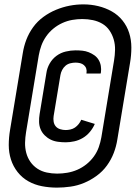

<svg xmlns="http://www.w3.org/2000/svg" viewBox="-20 -780 640 877"><path d="M280 -130Q262 -130 244 -132.5Q226 -135 211 -142.5Q196 -150 184 -162Q172 -174 165.5 -189.5Q159 -205 158.5 -223Q158 -241 161 -259L192 -447Q195 -469 207 -490Q219 -511 238 -525Q257 -539 280 -544.5Q303 -550 325 -550Q341 -550 356 -548.5Q371 -547 385 -541.5Q399 -536 411 -527.5Q423 -519 430.5 -506.5Q438 -494 440.5 -479Q443 -464 441 -449Q440 -448 440 -446.5Q440 -445 440 -444H375Q375 -445 375 -445.5Q375 -446 375 -446Q377 -457 374 -466.5Q371 -476 363.5 -482.5Q356 -489 346 -491.5Q336 -494 325 -494Q314 -494 301.5 -491Q289 -488 279.5 -480Q270 -472 264 -460.5Q258 -449 256 -437L225 -250Q223 -237 225 -224.5Q227 -212 234.5 -203Q242 -194 254.5 -190Q267 -186 280 -186Q290 -186 301.5 -188.5Q313 -191 322.5 -197.5Q332 -204 339.5 -213.5Q347 -223 351 -233L413 -214Q405 -195 391 -178Q377 -161 358.5 -150Q340 -139 319.5 -134.5Q299 -130 280 -130ZM240 77Q205 77 171.5 70.5Q138 64 109.5 48Q81 32 60.5 6Q40 -20 30 -51.5Q20 -83 20 -117.5Q20 -152 26 -187L84 -537Q89 -569 100.5 -599Q112 -629 131.5 -656Q151 -683 178.5 -703Q206 -723 236.5 -735.5Q267 -748 298 -754Q329 -760 361 -760Q396 -760 429 -752Q462 -744 490.5 -728Q519 -712 539.5 -686.5Q560 -661 570 -629.5Q580 -598 580 -563Q580 -528 574 -493L516 -143Q511 -111 499.5 -81Q488 -51 468.5 -24Q449 3 421.5 23Q394 43 364 55.5Q334 68 302 72.5Q270 77 240 77ZM241 13Q264 13 287.5 9Q311 5 333 -4.5Q355 -14 374.5 -29.5Q394 -45 408.5 -65Q423 -85 431 -107.5Q439 -130 443 -153L501 -504Q505 -528 505.5 -552.5Q506 -577 499.5 -599.5Q493 -622 480 -641Q467 -660 447.5 -671.5Q428 -683 404.5 -688Q381 -693 356 -693Q333 -693 310 -689Q287 -685 265 -675Q243 -665 224 -649.5Q205 -634 191 -614Q177 -594 169 -572Q161 -550 157 -527L99 -176Q95 -152 94.5 -128Q94 -104 100 -81.5Q106 -59 119 -40.5Q132 -22 151 -9.5Q170 3 193.5 8Q217 13 241 13Q241 13 241 13Q241 13 241 13Z"/></svg>

Font: Iosevka Curly SmBdEx
Style: Italic
Weight: 600
Width: 7
Italic angle: -9°
Monospace: yes
Designer: Belleve Invis
Foundry: Belleve Invis
Version: Version 11.1.0; ttfautohint (v1.8.3)